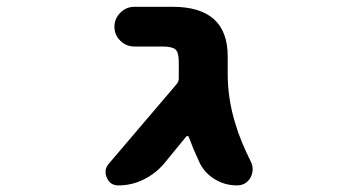

<svg xmlns="http://www.w3.org/2000/svg" viewBox="-20 -569 1040 571"><path d="M684.6 -17.6Q648.4 -17.6 617.7 -36.6Q586.9 -55.7 572.3 -87.9Q553.7 -127.9 542 -160.2Q541 -164.1 538.1 -164.6Q535.2 -165 533.2 -162.1L466.8 -81.1Q441.4 -51.8 406.2 -34.7Q371.1 -17.6 332 -17.6Q307.6 -17.6 297.9 -40Q293.9 -48.8 293.9 -57.6Q293.9 -70.3 302.7 -81.1L504.9 -318.4Q511.7 -326.2 511.7 -335.9V-384.8Q511.7 -413.1 502 -421.9Q491.2 -430.7 462.9 -430.7H379.9Q355.5 -430.7 337.9 -447.8Q320.3 -464.8 320.3 -489.3Q320.3 -513.7 337.9 -531.2Q355.5 -548.8 379.9 -548.8H493.2Q657.2 -548.8 657.2 -401.4V-349.6Q657.2 -274.4 679.7 -202.1Q694.3 -151.4 726.6 -86.9Q731.4 -76.2 731.4 -65.4Q731.4 -52.7 724.6 -40Q710.9 -17.6 684.6 -17.6Z"/></svg>

Font: Rounded-X Mgen+ 1mn bold
Style: Bold
Weight: 700
Designer: [Source Han Sans]
Ryoko NISHIZUKA  (kana & ideographs); Paul D. Hunt (Latin, Greek & Cyrillic); Wenlong ZHANG  (bopomofo
Version: Version 1.059.20150602